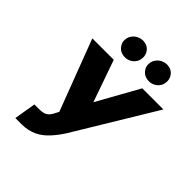

<svg xmlns="http://www.w3.org/2000/svg" viewBox="-258 -1112 1278 1278"><g transform="rotate(45 380.5 -473.0)"><path d="M92.3 -727.3H294L397.7 -431.8L562.5 -727.3H761.4L417.6 -159.1Q403.4 -136.7 387.6 -115.9Q371.8 -95.2 354.4 -76Q337 -56.8 316.9 -40.8Q296.9 -24.9 273.4 -13.7Q250 -2.5 223 3.7Q196 9.9 164.8 9.9H105.1L130.7 -143.5H166.2Q187.5 -143.5 203.1 -145.6Q218.8 -147.7 230.8 -154.3Q242.9 -160.9 252.5 -172.9Q262.1 -185 271.3 -204.5L282.7 -225.9ZM478.7 -884.9Q481.5 -900.6 489.9 -913.5Q498.2 -926.5 510.1 -935.9Q522 -945.3 536.8 -950.6Q551.5 -956 566.8 -956Q606.9 -956 629.6 -928.3Q652.7 -899.9 646.3 -862.2Q644.2 -846.9 636.4 -833.8Q628.6 -820.7 616.8 -811.3Q605.1 -801.8 590.7 -796.5Q576.3 -791.2 561.1 -791.2Q520.6 -791.2 496.4 -818.9Q472.3 -846.6 478.7 -884.9ZM252.8 -884.9Q255.7 -900.6 264 -913.5Q272.4 -926.5 284.3 -935.9Q296.2 -945.3 310.9 -950.6Q325.6 -956 340.9 -956Q381 -956 403.8 -928.3Q426.8 -899.9 420.5 -862.2Q418.3 -846.9 410.5 -833.8Q402.7 -820.7 391 -811.3Q379.3 -801.8 364.9 -796.5Q350.5 -791.2 335.2 -791.2Q294.7 -791.2 270.6 -818.9Q246.4 -846.6 252.8 -884.9Z"/></g></svg>

Font: Inter P Black
Style: Italic
Weight: 900
Italic angle: -9.40001°
Designer: Rasmus Andersson
Foundry: rsms
Version: Version 3.018;git-588b23468